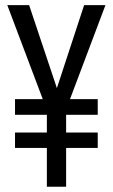

<svg xmlns="http://www.w3.org/2000/svg" viewBox="-20 -710 429 730"><path d="M158.2 -147.5H37.1V-206.1H158.2V-273.4H37.1V-333H142.6L7.8 -690.4H90.8L196.3 -375L299.8 -690.4H380.9L246.1 -333H351.6V-273.4H231.4V-206.1H351.6V-147.5H231.4V0H158.2Z"/></svg>

Font: Dinish Condensed
Style: Regular
Weight: 400
Width: 3
Designer: Bert Driehuis
Foundry: Playbeing
Version: Version 3.006; git-39231f3c-release